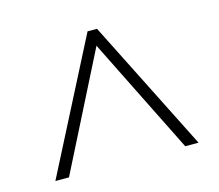

<svg xmlns="http://www.w3.org/2000/svg" viewBox="-72 -810 716 627"><g transform="rotate(-15 285.5 -496.5)"><path d="M43 -274 271 -719H303L527 -274H482L287 -666L89 -274Z"/></g></svg>

Font: Noto Sans Syriac Eastern ExtraLight
Style: Regular
Weight: 250
Designer: Patrick Giasson and the Monotype Design Team
Foundry: Monotype Imaging Inc.
Version: Version 3.001